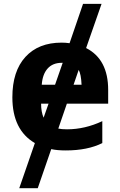

<svg xmlns="http://www.w3.org/2000/svg" viewBox="-20 -780 631 1008"><path d="M195.8 -235.8Q195.8 -191.9 209 -162.1L234.9 -235.8ZM408.2 -335Q405.8 -390.1 393.1 -413.1L366.2 -335ZM304.2 -450.2Q256.8 -450.2 230 -420.2Q203.1 -390.1 199.2 -335H269L309.1 -450.2ZM325.2 9.8Q280.8 9.8 249 2.9L178.2 208H81.1L163.1 -28.8Q44.9 -97.7 44.9 -269Q44.9 -406.2 113.5 -481.2Q182.1 -556.2 303.2 -556.2Q323.7 -556.2 345.2 -553.2L416 -759.8H513.2L432.1 -527.8Q547.9 -468.8 547.9 -308.1V-235.8H331.1L286.1 -105Q302.7 -101.1 332 -101.1Q425.8 -101.1 517.1 -144V-28.8Q439.9 9.8 325.2 9.8Z"/></svg>

Font: NotoSans-Bold
Style: Bold
Weight: 700
Designer: Monotype Design team
Foundry: Monotype Imaging Inc.
Version: Version 1.04